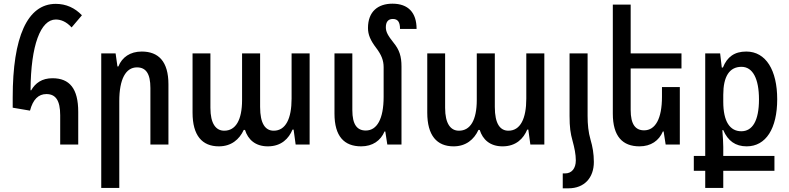

<svg xmlns="http://www.w3.org/2000/svg" viewBox="-20 -785 4287 1043"><path d="M307 0H405V-177C405 -304 358 -360 265 -360C208 -360 172 -334 149 -294L146 -295C147 -540 201 -679 283 -679C310 -679 340 -668 369 -636L425 -702C387 -742 339 -764 283 -764C128 -764 49 -583 49 -256V-200L143 -184C159 -245 189 -274 232 -274C282 -274 307 -240 307 -159Z M530 236H628V-236C628 -355 663 -419 724 -419C772 -419 797 -386 797 -307V0H895V-327C895 -451 841 -505 750 -505C687 -505 643 -474 623 -424H618L608 -495H530Z M1169 10C1236 10 1280 -27 1304 -79H1311C1327 -28 1366 10 1435 10C1509 10 1549 -33 1569 -81H1575L1586 0H1662V-495H1564V-249C1564 -141 1532 -75 1467 -75C1422 -75 1393 -112 1393 -204V-495H1295V-242C1295 -132 1260 -75 1198 -75C1153 -75 1123 -113 1123 -199V-495H1026V-173C1026 -49 1078 10 1169 10Z M2161 -424C2161 -478 2150 -514 2118 -553C2088 -591 2076 -611 2076 -637C2076 -665 2088 -682 2114 -682C2142 -682 2153 -664 2153 -628H2243C2243 -716 2198 -765 2112 -765C2034 -765 1979 -723 1979 -633C1979 -597 1992 -566 2024 -524C2052 -487 2064 -457 2064 -420V-259C2064 -139 2028 -76 1967 -76C1920 -76 1894 -108 1894 -187V-495H1797V-168C1797 -44 1850 10 1942 10C2004 10 2048 -21 2069 -71H2073L2084 0H2161Z M2444 10C2511 10 2555 -27 2579 -79H2586C2602 -28 2641 10 2710 10C2784 10 2824 -33 2844 -81H2850L2861 0H2937V-495H2839V-249C2839 -141 2807 -75 2742 -75C2697 -75 2668 -112 2668 -204V-495H2570V-242C2570 -132 2535 -75 2473 -75C2428 -75 2398 -113 2398 -199V-495H2301V-173C2301 -49 2353 10 2444 10Z M3074 -155C3074 -94 3079 -60 3090 -21C3101 19 3108 54 3108 86C3108 131 3085 157 3050 157H3037V238H3068C3155 238 3206 180 3206 95C3206 50 3199 11 3188 -26C3176 -67 3172 -110 3172 -155V-495H3074Z M3673 -312H3576V-259C3576 -140 3540 -77 3479 -77C3432 -77 3406 -109 3406 -188V-413H3682V-495H3406V-760H3309V-168C3309 -44 3362 10 3454 10C3516 10 3560 -21 3581 -71H3585L3596 0H3673Z M3811 236H3909V143H4187V62H3909V13C3909 -9 3907 -39 3904 -78H3909C3934 -20 3975 10 4036 10C4141 10 4202 -87 4202 -246C4202 -403 4141 -505 4034 -505C3970 -505 3930 -476 3907 -418H3901L3892 -495H3811V62H3749V143H3811ZM4007 -72C3945 -72 3909 -125 3909 -232V-270C3909 -369 3942 -422 4008 -422C4069 -422 4103 -358 4103 -245C4103 -128 4067 -72 4007 -72Z"/></svg>

Font: Noto Sans Armenian Condensed Medium
Style: Regular
Weight: 500
Width: 3
Designer: Monotype Design Team
Foundry: Monotype Imaging Inc.
Version: Version 2.008